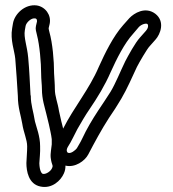

<svg xmlns="http://www.w3.org/2000/svg" viewBox="-20 -760 667 742"><path d="M82 -130C82 -99 90 -48 137 -39C181 -30 215 -62 227 -90C232 -101 233 -111 233 -120C270 -111 308 -138 321 -163C344 -207 373 -261 401 -304L425 -340C433 -352 440 -365 449 -379C472 -418 490 -461 509 -501C518 -519 549 -572 558 -581L581 -607C600 -628 619 -677 580 -707C541 -736 498 -709 480 -690L456 -663C417 -619 386 -555 362 -502C325 -415 266 -346 224 -263C222 -273 219 -282 217 -291L208 -331C203 -364 192 -387 192 -416C192 -437 190 -455 189 -476C189 -528 183 -593 171 -636C169 -643 168 -649 168 -651L172 -668C179 -702 155 -734 122 -739C76 -745 36 -706 30 -669L27 -651C19 -605 36 -565 39 -533C43 -482 46 -441 49 -389C49 -344 61 -313 66 -282C71 -248 85 -221 85 -194C85 -172 83 -157 82 -130ZM132 -129C133 -149 136 -170 135 -195C135 -234 121 -267 115 -291C109 -330 99 -354 99 -390C99 -391 98 -392 98 -392C95 -443 94 -483 89 -537C85 -582 71 -615 76 -643L79 -660C82 -673 98 -688 111 -689C119 -690 124 -686 123 -677L119 -660C116 -648 120 -637 123 -624C133 -586 139 -518 139 -475C139 -453 142 -433 142 -416C142 -376 153 -346 159 -320L169 -279C173 -260 178 -240 180 -222V-202C179 -188 174 -167 176 -150C180 -119 187 -123 181 -110C176 -98 158 -86 146 -88C141 -89 133 -99 132 -129ZM242 -170C240 -171 234 -178 242 -192C256 -213 269 -243 279 -261C294 -287 310 -315 326 -338C356 -382 385 -429 408 -482C431 -533 461 -593 494 -629L517 -656C528 -667 545 -671 550 -667C552 -665 556 -655 544 -641L521 -615C502 -594 476 -546 464 -523C444 -482 427 -438 407 -405C399 -392 391 -380 383 -368L359 -332C338 -300 315 -262 298 -225C289 -206 284 -200 277 -187C272 -180 253 -164 242 -170Z"/></svg>

Font: Dictator
Style: Stencil
Weight: 500
Version: Version MIL.1277